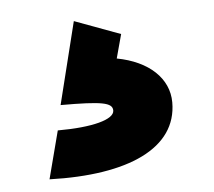

<svg xmlns="http://www.w3.org/2000/svg" viewBox="-35 -81 427 384"><g transform="rotate(-5 179.0 111.5)"><path d="M75 171 50 267C208 272 308 227 308 135C308 87 269 50 205 38L218 -10L126 -44L85 121C168 121 189 125 189 141C189 159 145 171 75 171Z"/></g></svg>

Font: Finlandica Black
Style: Regular
Weight: 900
Designer: Niklas Ekholm, Juho Hiilivirta, Jaakko Suomalainen
Foundry: Helsinki Type Studio
Version: Version 2.000;Glyphs 3.2 (3202)